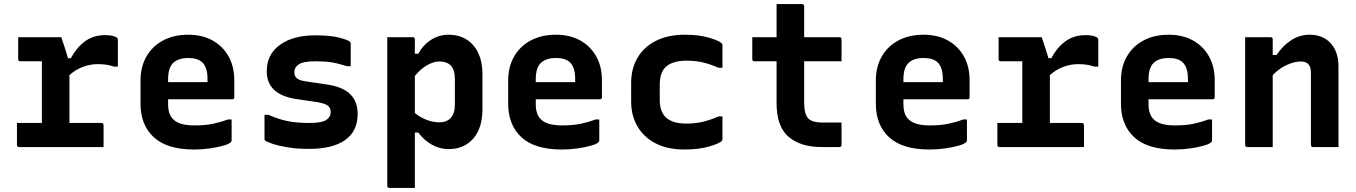

<svg xmlns="http://www.w3.org/2000/svg" viewBox="-20 -720 6640 940"><path d="M63 -118H185V-420H80Q69 -420 69 -431V-538H280Q280 -538 286 -520Q292 -502 300 -478Q308 -454 313 -435H327Q353 -485 394.5 -516.5Q436 -548 495 -548Q519 -548 533.5 -544Q548 -540 554 -534Q557 -531 557 -524V-394H538Q516 -401 498.5 -403.5Q481 -406 458 -406Q422 -406 385.5 -392.5Q349 -379 320 -352V-118H476Q487 -118 487 -107V0H74Q63 0 63 -11Z M902 -550Q970 -550 1020.5 -522Q1071 -494 1099 -444Q1127 -394 1127 -327V-244Q1127 -234 1117 -234H803V-210Q803 -160 828 -136Q844 -120 870.5 -113Q897 -106 932 -106Q985 -106 1023 -114Q1061 -122 1095 -135H1114V-32Q1114 -28 1110 -24Q1102 -15 1074 -7Q1046 1 1008 6.5Q970 12 931 12Q798 12 733 -48Q668 -108 668 -212V-326Q668 -393 697 -443.5Q726 -494 778.5 -522Q831 -550 902 -550ZM902 -436Q853 -436 828 -412Q803 -388 803 -332V-318H996V-332Q996 -390 971 -414Q949 -436 902 -436Z M1494 -118Q1555 -118 1577 -132.5Q1599 -147 1599 -172Q1599 -191 1586 -202Q1573 -213 1534 -220L1431 -235Q1286 -257 1286 -371Q1286 -454 1350.5 -500.5Q1415 -547 1525 -547Q1599 -547 1642 -535.5Q1685 -524 1694 -515Q1697 -512 1697 -506V-396H1678Q1635 -410 1602 -415Q1569 -420 1524 -420Q1466 -420 1443.5 -405.5Q1421 -391 1421 -365Q1421 -347 1433.5 -336.5Q1446 -326 1480 -321L1576 -307Q1656 -296 1693.5 -260Q1731 -224 1731 -162Q1731 -78 1670 -34.5Q1609 9 1493 9Q1436 9 1389.5 1.5Q1343 -6 1314 -16Q1285 -26 1277 -33Q1275 -35 1275 -40V-158H1294Q1341 -137 1386 -127.5Q1431 -118 1494 -118Z M1876 -538H2000Q2011 -538 2011 -527V-457H2028Q2052 -501 2091 -525.5Q2130 -550 2176 -550Q2252 -550 2297 -498.5Q2342 -447 2342 -355V-186Q2342 -93 2297 -41.5Q2252 10 2176 10Q2132 10 2093 -12.5Q2054 -35 2028 -71H2011V200H1887Q1876 200 1876 189ZM2131 -419Q2103 -419 2070.5 -400.5Q2038 -382 2011 -348V-167Q2037 -145 2069 -133Q2101 -121 2131 -121Q2167 -121 2187 -143Q2207 -165 2207 -208V-333Q2207 -379 2186 -400Q2167 -419 2131 -419Z M2702 -550Q2770 -550 2820.5 -522Q2871 -494 2899 -444Q2927 -394 2927 -327V-244Q2927 -234 2917 -234H2603V-210Q2603 -160 2628 -136Q2644 -120 2670.5 -113Q2697 -106 2732 -106Q2785 -106 2823 -114Q2861 -122 2895 -135H2914V-32Q2914 -28 2910 -24Q2902 -15 2874 -7Q2846 1 2808 6.5Q2770 12 2731 12Q2598 12 2533 -48Q2468 -108 2468 -212V-326Q2468 -393 2497 -443.5Q2526 -494 2578.5 -522Q2631 -550 2702 -550ZM2702 -436Q2653 -436 2628 -412Q2603 -388 2603 -332V-318H2796V-332Q2796 -390 2771 -414Q2749 -436 2702 -436Z M3333 -550Q3404 -550 3453 -535Q3502 -520 3513 -508Q3517 -505 3517 -499V-388H3498Q3460 -405 3423 -414Q3386 -423 3342 -423Q3277 -423 3243.5 -396Q3210 -369 3210 -304V-231Q3210 -175 3239 -146Q3255 -131 3279.5 -123Q3304 -115 3341 -115Q3385 -115 3422 -124Q3459 -133 3498 -150H3517V-38Q3517 -33 3514 -30Q3501 -17 3451 -2.5Q3401 12 3329 12Q3248 12 3190 -18Q3132 -48 3101 -101Q3070 -154 3070 -223V-314Q3070 -384 3101 -437Q3132 -490 3191 -520Q3250 -550 3333 -550Z M4100 -120V-11Q4100 0 4089 0H4003Q3900 0 3841 -50Q3782 -100 3782 -215V-420H3674Q3663 -420 3663 -431V-538H3782V-700H3906Q3917 -700 3917 -689V-538H4089Q4100 -538 4100 -527V-420H3917V-217Q3917 -161 3938 -139Q3949 -129 3966.5 -124.5Q3984 -120 4009 -120Z M4502 -550Q4570 -550 4620.5 -522Q4671 -494 4699 -444Q4727 -394 4727 -327V-244Q4727 -234 4717 -234H4403V-210Q4403 -160 4428 -136Q4444 -120 4470.5 -113Q4497 -106 4532 -106Q4585 -106 4623 -114Q4661 -122 4695 -135H4714V-32Q4714 -28 4710 -24Q4702 -15 4674 -7Q4646 1 4608 6.5Q4570 12 4531 12Q4398 12 4333 -48Q4268 -108 4268 -212V-326Q4268 -393 4297 -443.5Q4326 -494 4378.5 -522Q4431 -550 4502 -550ZM4502 -436Q4453 -436 4428 -412Q4403 -388 4403 -332V-318H4596V-332Q4596 -390 4571 -414Q4549 -436 4502 -436Z M4863 -118H4985V-420H4880Q4869 -420 4869 -431V-538H5080Q5080 -538 5086 -520Q5092 -502 5100 -478Q5108 -454 5113 -435H5127Q5153 -485 5194.5 -516.5Q5236 -548 5295 -548Q5319 -548 5333.5 -544Q5348 -540 5354 -534Q5357 -531 5357 -524V-394H5338Q5316 -401 5298.5 -403.5Q5281 -406 5258 -406Q5222 -406 5185.5 -392.5Q5149 -379 5120 -352V-118H5276Q5287 -118 5287 -107V0H4874Q4863 0 4863 -11Z M5702 -550Q5770 -550 5820.5 -522Q5871 -494 5899 -444Q5927 -394 5927 -327V-244Q5927 -234 5917 -234H5603V-210Q5603 -160 5628 -136Q5644 -120 5670.5 -113Q5697 -106 5732 -106Q5785 -106 5823 -114Q5861 -122 5895 -135H5914V-32Q5914 -28 5910 -24Q5902 -15 5874 -7Q5846 1 5808 6.5Q5770 12 5731 12Q5598 12 5533 -48Q5468 -108 5468 -212V-326Q5468 -393 5497 -443.5Q5526 -494 5578.5 -522Q5631 -550 5702 -550ZM5702 -436Q5653 -436 5628 -412Q5603 -388 5603 -332V-318H5796V-332Q5796 -390 5771 -414Q5749 -436 5702 -436Z M6211 0H6087Q6076 0 6076 -11V-538H6200Q6211 -538 6211 -527V-451H6230Q6259 -495 6300.5 -522.5Q6342 -550 6392 -550Q6457 -550 6495 -508Q6533 -466 6533 -394V0H6409Q6398 0 6398 -11V-366Q6398 -419 6348 -419Q6318 -419 6280 -402Q6242 -385 6211 -352Z"/></svg>

Font: Recursive Mn Lnr St
Style: Bold
Weight: 700
Monospace: yes
Version: Version 1.079;hotconv 1.0.112;makeotfexe 2.5.65598; ttfautoh